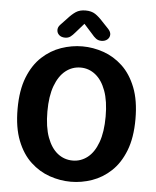

<svg xmlns="http://www.w3.org/2000/svg" viewBox="-56 -841 730 898"><g transform="rotate(5 309.5 -392.0)"><path d="M310 10.5Q259.5 10.5 210.2 -6.5Q161 -23.5 120.8 -60.8Q80.5 -98 56.5 -159Q32.5 -220 32.5 -307.5Q32.5 -395 56.5 -455.8Q80.5 -516.5 120.8 -553.8Q161 -591 210.2 -608Q259.5 -625 310 -625Q360 -625 409 -608Q458 -591 498 -553.8Q538 -516.5 562 -455.8Q586 -395 586 -307.5Q586 -220 562 -159Q538 -98 498 -60.8Q458 -23.5 409 -6.5Q360 10.5 310 10.5ZM310 -89Q348.5 -89 379.5 -113.2Q410.5 -137.5 428.2 -186Q446 -234.5 446 -307.5Q446 -380 428.2 -428.2Q410.5 -476.5 379.5 -501Q348.5 -525.5 310 -525.5Q270.5 -525.5 239.5 -501Q208.5 -476.5 190.5 -428.2Q172.5 -380 172.5 -307.5Q172.5 -234.5 190.5 -186Q208.5 -137.5 239.5 -113.2Q270.5 -89 310 -89ZM422 -717Q434 -704 434 -691.5Q434 -677.5 423.2 -668Q412.5 -658.5 395 -658.5Q380 -658.5 369.5 -666.5Q359 -674.5 349.5 -686.5L309.5 -731L270 -686Q260 -674 249.8 -666.2Q239.5 -658.5 224.5 -658.5Q207 -658.5 196.5 -668Q186 -677.5 186 -692Q186 -697.5 188.5 -704Q191 -710.5 197.5 -717L226 -747Q246.5 -770 264.5 -781.8Q282.5 -793.5 309.5 -793.5Q337 -793.5 355 -781.8Q373 -770 393.5 -747Z"/></g></svg>

Font: Sono Monospace SemiBold
Style: Regular
Weight: 600
Designer: Tyler Finck
Foundry: Tyler Finck
Version: Version 2.112